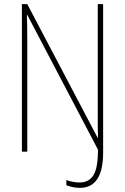

<svg xmlns="http://www.w3.org/2000/svg" viewBox="-20 -734 604 929"><path d="M366 175Q348 175 330 171Q312 167 301 162V137Q313 142 331 145.5Q349 149 365 149Q410 149 432 114Q454 79 454 -10L112 -662H110Q111 -635 111.5 -607.5Q112 -580 112 -538V0H86V-714H112L452 -68H454Q453 -100 453 -131.5Q453 -163 453 -189V-714H479V4Q479 175 366 175Z"/></svg>

Font: Noto Sans Tamil Condensed Thin
Style: Regular
Weight: 100
Width: 3
Designer: Jelle Bosma - Monotype Design Team
Foundry: Monotype Imaging Inc.
Version: Version 2.004; ttfautohint (v1.8.4.7-5d5b)